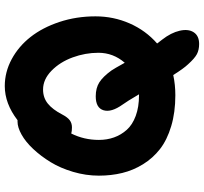

<svg xmlns="http://www.w3.org/2000/svg" viewBox="-45 -749 858 808"><g transform="rotate(-90 384.0 -345.0)"><path d="M387.2 -36.1Q314.9 -36.1 257.1 -53.5Q199.2 -70.8 160.9 -100.6Q122.6 -130.4 96.9 -171.9Q71.3 -213.4 60.1 -259.5Q48.8 -305.7 48.8 -357.9Q48.8 -412.6 64.7 -466.3Q80.6 -520 105.7 -561Q130.9 -602.1 161.1 -634.3Q191.4 -666.5 221.7 -683.3Q252 -700.2 275.9 -700.2H282.2Q352.1 -753.9 425.8 -753.9Q484.9 -753.9 538.8 -724.9Q592.8 -695.8 632.3 -645.5Q671.9 -595.2 695.6 -523.9Q719.2 -452.6 719.2 -372.1Q719.2 -296.4 689.5 -228.5Q659.7 -160.6 605 -112.8Q607.4 -109.4 613 -102.3Q618.7 -95.2 621.1 -91.8Q650.4 -54.2 658.7 -17.8Q667 18.6 652.1 41.3Q637.2 64 603 64Q578.1 64 560.3 54.7Q542.5 45.4 517.1 17.1Q499.5 -1.5 472.2 -44.9Q431.6 -36.1 387.2 -36.1ZM199.2 -357.9Q199.2 -323.7 209.7 -294.2Q220.2 -264.6 241.5 -240.7Q262.7 -216.8 300 -202.9Q337.4 -189 387.2 -189H391.1Q360.8 -240.7 348.1 -257.8Q314 -305.7 324 -338.4Q334 -371.1 382.8 -371.1Q417.5 -371.1 441.4 -356Q465.3 -340.8 491.2 -305.2Q498.5 -294.9 523.9 -249Q565.9 -297.4 565.9 -359.9Q565.9 -415 546.4 -468.3Q526.9 -521.5 490.5 -557.1Q454.1 -592.8 411.1 -592.8Q377 -592.8 352.1 -572.8Q327.1 -552.7 306.2 -512.2Q294.4 -489.7 282 -480.5Q269.5 -471.2 252 -471.2Q236.3 -471.2 226.1 -474.1Q199.2 -420.4 199.2 -357.9Z"/></g></svg>

Font: Shantell Sans Bouncy
Style: Bold
Weight: 700
Designer: Stephen Nixon, Anya Danilova, Shantell Martin
Foundry: Arrow Type
Version: Version 1.006;[9816181b4]